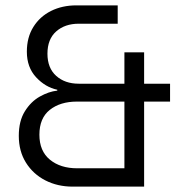

<svg xmlns="http://www.w3.org/2000/svg" viewBox="-20 -695 673 715"><path d="M250.8 0Q194.2 0 148.8 -23.3Q103.3 -46.7 76.7 -89.2Q50 -131.7 50 -189.2Q50 -244.2 72.5 -280.4Q95 -316.7 128.3 -335.4Q161.7 -354.2 193.3 -357.5V-360.8Q149.2 -370 114.6 -407.1Q80 -444.2 80 -502.5Q80 -555.8 104.2 -594.6Q128.3 -633.3 170 -654.2Q211.7 -675 264.2 -675H418.3V-606.7H273.3Q221.7 -606.7 189.2 -577.9Q156.7 -549.2 156.7 -495Q156.7 -441.7 189.2 -412.5Q221.7 -383.3 273.3 -383.3H443.3V-500H516.7V-383.3H613.3V-316.7H516.7V0ZM267.5 -68.3H443.3V-316.7H266.7Q204.2 -316.7 165.4 -285.8Q126.7 -255 126.7 -193.3Q126.7 -132.5 165.8 -100.4Q205 -68.3 267.5 -68.3Z"/></svg>

Font: Funnel Sans Light Light
Style: Regular
Weight: 300
Version: Version 1.000